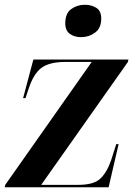

<svg xmlns="http://www.w3.org/2000/svg" viewBox="-23 -786 567 806"><path d="M-3 0 -1 -10 362 -526H251Q185 -526 151.5 -501.5Q118 -477 97 -413L84 -374H74L117 -536H516L514 -526L150 -10H305Q370 -10 397.5 -35.5Q425 -61 443 -112L465 -181H475L433 0ZM318 -630Q289 -630 270 -644Q251 -658 251 -688Q251 -730 276 -748Q301 -766 333 -766Q361 -766 381.5 -753Q402 -740 402 -708Q402 -668 376 -649Q350 -630 318 -630Z"/></svg>

Font: Noto Serif Display SemiCondensed
Style: Bold Italic
Weight: 700
Width: 4
Italic angle: -12°
Designer: Monotype Design Team
Foundry: Monotype Imaging Inc.
Version: Version 2.009